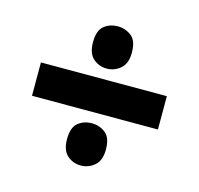

<svg xmlns="http://www.w3.org/2000/svg" viewBox="-85 -717 757 729"><g transform="rotate(15 293.0 -352.5)"><path d="M45 -287V-418H540V-287ZM292 -79Q261 -79 238.5 -99Q216 -119 216 -162Q216 -209 238.5 -227Q261 -245 292 -245Q322 -245 345.5 -227Q369 -209 369 -162Q369 -119 345.5 -99Q322 -79 292 -79ZM292 -460Q261 -460 238.5 -480Q216 -500 216 -543Q216 -590 238.5 -608Q261 -626 292 -626Q322 -626 345.5 -608Q369 -590 369 -543Q369 -500 345.5 -480Q322 -460 292 -460Z"/></g></svg>

Font: Noto Sans Cham Black
Style: Regular
Weight: 900
Version: Version 2.002